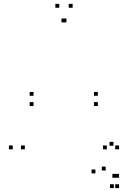

<svg xmlns="http://www.w3.org/2000/svg" viewBox="-20 -760 660 990"><path d="M354.5 -720V-740H334.5V-720ZM285.5 -720V-740H265.5V-720ZM46 10V-10H26V10ZM108 10V-10H88V10ZM317 -644.5V-664.5H297V-644.5ZM322.5 -644.5V-664.5H302.5V-644.5ZM531 10V-10H511V10ZM594 10V-10H574V10ZM484.5 -213.5V-233.5H464.5V-213.5ZM484.5 -266V-286H464.5V-266ZM153 -266V-286H133V-266ZM153 -213.5V-233.5H133V-213.5ZM472 134V114H452V134ZM567 210V190H547V210ZM594 210V190H574V210ZM594 156.5V136.5H574V156.5ZM579.5 156.5V136.5H559.5V156.5ZM525 119V99H505V119ZM594 10V-10H574V10ZM565 -8.5V-28.5H545V-8.5Z"/></svg>

Font: Monaspace Neon Dots Var
Style: Regular
Weight: 400
Designer: Riley Cran and the Lettermatic Team
Version: Version 1.100 (Monaspace Neon Dots)